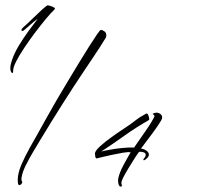

<svg xmlns="http://www.w3.org/2000/svg" viewBox="-20 -662 762 726"><path d="M23 -389Q19 -394 19 -404Q19 -412 21 -420Q23 -428 25 -434Q34 -461 51.5 -490Q69 -519 88.5 -545.5Q108 -572 122 -590Q119 -589 107 -579Q95 -569 84 -559Q73 -549 71 -548Q68 -545 65 -545Q61 -545 61 -548Q61 -552 67 -558Q82 -571 102.5 -591Q123 -611 140 -626.5Q157 -642 161 -642Q163 -642 171 -639.5Q179 -637 184.5 -633.5Q190 -630 186 -626Q173 -614 153.5 -590.5Q134 -567 112.5 -538.5Q91 -510 72 -481.5Q53 -453 41.5 -430.5Q30 -408 30 -397Q30 -387 27.5 -386Q25 -385 23 -389ZM53 38Q49 37 48 31.5Q47 26 47 19Q47 -7 61 -39.5Q75 -72 93 -104Q111 -136 123 -157Q139 -186 155 -214.5Q171 -243 187 -271Q191 -278 204.5 -301Q218 -324 237 -355.5Q256 -387 276.5 -421Q297 -455 315.5 -484Q334 -513 346.5 -531.5Q359 -550 362 -549Q366 -549 374 -544Q382 -539 382 -529Q382 -524 380 -519.5Q378 -515 376 -513Q357 -482 337.5 -453Q318 -424 298 -394Q255 -330 213 -263.5Q171 -197 130 -129Q121 -114 106 -89Q91 -64 78 -38Q65 -12 62 7Q61 10 61 15Q61 20 62.5 22.5Q64 25 64 27Q64 31 59.5 35Q55 39 53 38ZM432 42Q428 37 427 28.5Q426 20 427 13Q432 -10 446.5 -37Q461 -64 474 -86Q465 -88 444.5 -84.5Q424 -81 401 -76Q378 -71 362 -67Q346 -63 346 -63Q341 -63 340 -72Q339 -81 339 -82Q340 -92 358 -108.5Q376 -125 402.5 -144Q429 -163 455 -180Q475 -193 492 -206.5Q509 -220 532 -232Q533 -232 533 -232.5Q533 -233 534 -233Q539 -233 542.5 -221.5Q546 -210 543 -208Q494 -180 452 -150Q410 -120 363 -89Q374 -92 396 -96Q418 -100 443 -102.5Q468 -105 487 -104Q490 -108 501.5 -125Q513 -142 527.5 -162.5Q542 -183 552.5 -200.5Q563 -218 564 -222Q564 -227 559.5 -229Q555 -231 560 -233Q566 -236 572 -236Q580 -236 587 -230.5Q594 -225 593 -216Q593 -211 581 -193Q569 -175 553.5 -154Q538 -133 526 -117.5Q514 -102 513 -100Q524 -99 533.5 -92.5Q543 -86 543 -77Q543 -68 530 -59Q527 -56 524 -56Q522 -56 522 -58Q522 -61 527 -66Q531 -71 531 -76Q531 -84 521.5 -86.5Q512 -89 506 -88Q501 -82 489.5 -64Q478 -46 465.5 -25.5Q453 -5 445 11Q439 23 439 31Q439 33 439.5 35Q440 37 441 39V41Q441 43 438 43.5Q435 44 432 42Z"/></svg>

Font: Caramel
Style: Regular
Weight: 400
Designer: Robert E. Leuschke
Foundry: Robert E. Leuschke
Version: Version 1.010